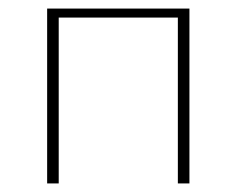

<svg xmlns="http://www.w3.org/2000/svg" viewBox="-20 -428 552 448"><path d="M395 0V-408H422V0ZM90 0V-408H117V0ZM103 -387V-408H409V-387Z"/></svg>

Font: Ysabeau Office Thin
Style: Regular
Weight: 250
Designer: Christian Thalmann (Catharsis Fonts)
Version: Version 2.001;gftools[0.9.30]; featfreeze: tnum,lnum,ss02